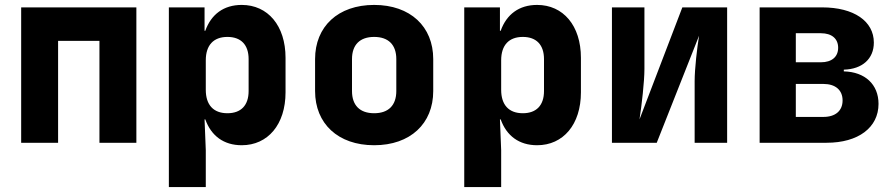

<svg xmlns="http://www.w3.org/2000/svg" viewBox="-20 -580 3640 780"><path d="M216 0V-414H384V0H534V-550H66V0Z M962 -560C889 -560 838 -522 814 -455H811V-550H666V180H816V30L811 -95H814C838 -28 889 10 962 10C1068 10 1140 -74 1140 -205V-345C1140 -476 1068 -560 962 -560ZM990 -210C990 -152 959 -120 904 -120C847 -120 816 -154 816 -215V-335C816 -396 847 -430 904 -430C959 -430 990 -398 990 -340Z M1500 10C1647 10 1740 -78 1740 -210V-340C1740 -472 1647 -560 1500 -560C1353 -560 1260 -472 1260 -340V-210C1260 -78 1353 10 1500 10ZM1500 -120C1442 -120 1410 -152 1410 -210V-340C1410 -398 1442 -430 1500 -430C1558 -430 1590 -398 1590 -340V-210C1590 -152 1558 -120 1500 -120Z M2162 -560C2089 -560 2038 -522 2014 -455H2011V-550H1866V180H2016V30L2011 -95H2014C2038 -28 2089 10 2162 10C2268 10 2340 -74 2340 -205V-345C2340 -476 2268 -560 2162 -560ZM2190 -210C2190 -152 2159 -120 2104 -120C2047 -120 2016 -154 2016 -215V-335C2016 -396 2047 -430 2104 -430C2159 -430 2190 -398 2190 -340Z M2648 0 2820 -435C2812 -386 2802 -301 2802 -250V0H2934V-550H2752L2578 -95C2587 -153 2598 -249 2598 -300V-550H2466V0Z M3338 0C3467 0 3549 -62 3549 -158C3549 -237 3494 -288 3408 -290V-297C3483 -299 3530 -341 3530 -407C3530 -494 3449 -550 3320 -550H3066V0ZM3213 -445H3315C3359 -445 3385 -423 3385 -386C3385 -349 3359 -327 3315 -327H3213ZM3213 -239H3325C3374 -239 3403 -214 3403 -172C3403 -130 3374 -105 3325 -105H3213Z"/></svg>

Font: Tekne LDO ExtraBold
Style: Regular
Weight: 800
Monospace: yes
Designer: Alessio Laiso, Mario Rullo, Paolo Rosset
Foundry: Alessio Laiso
Version: Version 1.000;hotconv 1.0.109;makeotfexe 2.5.65596